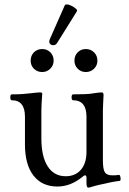

<svg xmlns="http://www.w3.org/2000/svg" viewBox="-20 -841 587 877"><path d="M383 16Q375 16 375 -6V-28Q375 -40 369 -40Q363 -40 355 -32Q302 11 242 11Q172 11 133 -39Q94 -89 94 -181V-308Q94 -383 34 -383Q27 -383 27 -396.5Q27 -410 34 -410Q63 -410 83.5 -411.5Q104 -413 120 -415Q135 -417 147 -418Q159 -419 163 -419Q173 -419 173 -413Q169 -361 169 -337V-208Q169 -126 198 -81Q227 -36 280 -36Q324 -36 349.5 -65.5Q375 -95 375 -147V-308Q375 -383 314 -383Q307 -383 307 -396.5Q307 -410 314 -410Q346 -410 369.5 -411Q393 -412 408 -415Q422 -417 431 -418Q440 -419 444 -419Q453 -419 453 -407Q452 -383 451 -366Q450 -349 450 -337V-109Q450 -68 459 -54Q468 -40 494 -40Q509 -40 523 -42Q527 -43 529 -36.5Q531 -30 531 -23Q531 -16 527 -15Q520 -14 503.5 -11.5Q487 -9 458 -2Q428 4 414 8Q400 12 390 15Q387 16 383 16ZM173 -512Q150 -512 135 -527Q120 -542 120 -564Q120 -587 135 -602Q150 -617 173 -617Q195 -617 210 -602Q225 -587 225 -564Q225 -542 209.5 -527Q194 -512 173 -512ZM372 -512Q350 -512 335 -527Q320 -542 320 -564Q320 -587 335 -602Q350 -617 372 -617Q394 -617 409.5 -602Q425 -587 425 -564Q425 -542 409.5 -527Q394 -512 372 -512ZM241 -645Q235 -635 224.5 -634.5Q214 -634 208 -641.5Q202 -649 208 -663L276 -817Q278 -821 285 -821Q293 -821 305.5 -815Q318 -809 326.5 -801.5Q335 -794 331 -789Z"/></svg>

Font: Junicode SmExp
Style: Regular
Weight: 400
Width: 6
Designer: Peter S. Baker
Version: Version 2.205; ttfautohint (v1.8.4)